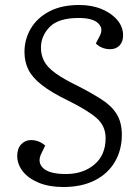

<svg xmlns="http://www.w3.org/2000/svg" viewBox="-20 -735 538 769"><path d="M468 -195Q468 -135 440.5 -87.5Q413 -40 360.5 -13Q308 14 233 14Q177 14 135.5 -3Q94 -20 71.5 -48.5Q49 -77 49 -111Q49 -140 65 -157Q81 -174 104 -174Q136 -174 161 -152L146 -121Q128 -85 153 -61.5Q178 -38 244 -38Q313 -38 358 -76Q403 -114 403 -182Q403 -230 367.5 -261.5Q332 -293 253 -332Q185 -365 147 -395Q109 -425 93.5 -456.5Q78 -488 78 -527Q78 -577 103 -620Q128 -663 177 -689Q226 -715 297 -715Q348 -715 387.5 -698.5Q427 -682 450 -654.5Q473 -627 473 -594Q473 -568 459 -553Q445 -538 421 -538Q403 -538 388 -544.5Q373 -551 364 -561L380 -592Q395 -621 373 -642Q351 -663 295 -663Q214 -663 179 -627Q144 -591 144 -544Q144 -515 156.5 -490.5Q169 -466 202 -442Q235 -418 297 -388Q351 -360 389.5 -335Q428 -310 448 -277Q468 -244 468 -195Z"/></svg>

Font: Literata 12pt Light
Style: Italic
Weight: 300
Italic angle: -2°
Designer: Latin by Veronika Burian and Jose Scaglione. Greek by Irene Vlachou. Cyrillic by Vera Evstafieva
Foundry: TypeTogether
Version: Version 3.002